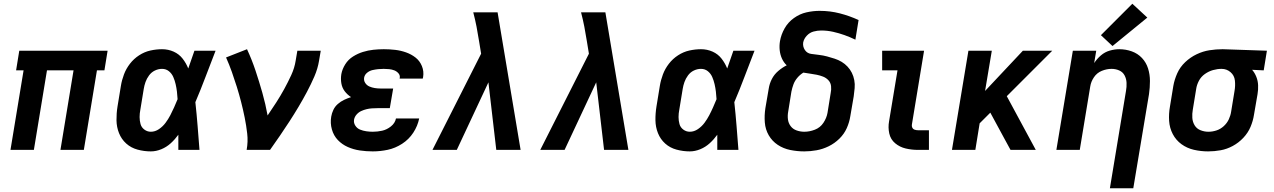

<svg xmlns="http://www.w3.org/2000/svg" viewBox="-20 -801 6808 1026"><path d="M36 0H161L231 -425H373L303 0H428L498 -425H538L555 -530H83L66 -425H106Z M786 8Q814 8 842 -3.5Q870 -15 892.5 -35.5Q915 -56 933 -81Q933 -40 933 0H1046Q1041 -64 1036 -127.5Q1031 -191 1024 -255Q1053 -323 1079 -392Q1105 -461 1132 -530H1019Q1003 -483 986 -435Q975 -463 956 -487.5Q937 -512 908 -525Q879 -538 846 -538Q815 -538 783.5 -531Q752 -524 723.5 -505.5Q695 -487 674.5 -460.5Q654 -434 642.5 -403.5Q631 -373 626 -342L608 -232Q602 -195 602.5 -158.5Q603 -122 616 -89.5Q629 -57 654.5 -34Q680 -11 715 -1.5Q750 8 786 8ZM786 -97Q767 -97 751.5 -108.5Q736 -120 731 -138Q726 -156 726 -175.5Q726 -195 730 -215L748 -325Q751 -344 757.5 -362.5Q764 -381 776.5 -398Q789 -415 807.5 -424Q826 -433 846 -433Q867 -433 882.5 -420.5Q898 -408 906 -389.5Q914 -371 918.5 -351.5Q923 -332 925.5 -311.5Q928 -291 929 -271Q920 -249 910.5 -227.5Q901 -206 890 -185Q879 -164 864.5 -144.5Q850 -125 829.5 -111Q809 -97 786 -97Z M1298 0H1423Q1450 -38 1476 -76Q1502 -114 1527 -152.5Q1552 -191 1575.5 -230.5Q1599 -270 1620.5 -310.5Q1642 -351 1660 -392.5Q1678 -434 1685 -477L1694 -530H1569L1560 -477Q1554 -438 1536.5 -400Q1519 -362 1499 -325.5Q1479 -289 1456.5 -254Q1434 -219 1410 -184Q1399 -245 1382 -305Q1365 -365 1345.5 -423.5Q1326 -482 1300 -538L1188 -494Q1205 -456 1219 -416.5Q1233 -377 1245.5 -337Q1258 -297 1268.5 -256Q1279 -215 1287.5 -173Q1296 -131 1301 -87.5Q1306 -44 1298 0Z M1972 8Q2012 8 2052 -0.5Q2092 -9 2128.5 -32.5Q2165 -56 2188.5 -92Q2212 -128 2220 -168H2096Q2091 -143 2069 -125.5Q2047 -108 2022 -102.5Q1997 -97 1972 -97Q1955 -97 1937.5 -99.5Q1920 -102 1904 -108.5Q1888 -115 1878.5 -130Q1869 -145 1872 -162Q1875 -177 1885.5 -189Q1896 -201 1910 -207.5Q1924 -214 1938.5 -217.5Q1953 -221 1967.5 -222Q1982 -223 1997 -223H2063L2081 -328H2014Q1998 -328 1982.5 -330.5Q1967 -333 1953.5 -339Q1940 -345 1931.5 -358Q1923 -371 1926 -387Q1929 -402 1942 -412.5Q1955 -423 1970.5 -426.5Q1986 -430 2001 -431.5Q2016 -433 2030 -433Q2045 -433 2059.5 -431.5Q2074 -430 2087 -425Q2100 -420 2109.5 -409Q2119 -398 2116 -383Q2116 -382 2115 -381H2239Q2240 -385 2241 -389Q2246 -420 2234.5 -448Q2223 -476 2200.5 -493.5Q2178 -511 2150 -521Q2122 -531 2092 -534.5Q2062 -538 2031 -538Q2003 -538 1975 -535Q1947 -532 1919.5 -523.5Q1892 -515 1866.5 -499Q1841 -483 1825 -457.5Q1809 -432 1804 -405Q1800 -380 1804 -356Q1808 -332 1822 -313.5Q1836 -295 1856 -282Q1837 -276 1819 -267.5Q1801 -259 1785.5 -245.5Q1770 -232 1761.5 -214Q1753 -196 1750 -178Q1744 -143 1753.5 -109.5Q1763 -76 1785.5 -52.5Q1808 -29 1838.5 -15.5Q1869 -2 1903 3Q1937 8 1972 8Z M2291 0H2421L2590 -361L2632 0H2762L2639 -735H2509Q2519 -697 2526.5 -658.5Q2534 -620 2540 -581L2551 -514Z M2867 0H2997L3166 -361L3208 0H3338L3215 -735H3085Q3095 -697 3102.5 -658.5Q3110 -620 3116 -581L3127 -514Z M3666 8Q3694 8 3722 -3.5Q3750 -15 3772.5 -35.5Q3795 -56 3813 -81Q3813 -40 3813 0H3926Q3921 -64 3916 -127.5Q3911 -191 3904 -255Q3933 -323 3959 -392Q3985 -461 4012 -530H3899Q3883 -483 3866 -435Q3855 -463 3836 -487.5Q3817 -512 3788 -525Q3759 -538 3726 -538Q3695 -538 3663.5 -531Q3632 -524 3603.5 -505.5Q3575 -487 3554.5 -460.5Q3534 -434 3522.5 -403.5Q3511 -373 3506 -342L3488 -232Q3482 -195 3482.5 -158.5Q3483 -122 3496 -89.5Q3509 -57 3534.5 -34Q3560 -11 3595 -1.5Q3630 8 3666 8ZM3666 -97Q3647 -97 3631.5 -108.5Q3616 -120 3611 -138Q3606 -156 3606 -175.5Q3606 -195 3610 -215L3628 -325Q3631 -344 3637.5 -362.5Q3644 -381 3656.5 -398Q3669 -415 3687.5 -424Q3706 -433 3726 -433Q3747 -433 3762.5 -420.5Q3778 -408 3786 -389.5Q3794 -371 3798.5 -351.5Q3803 -332 3805.5 -311.5Q3808 -291 3809 -271Q3800 -249 3790.5 -227.5Q3781 -206 3770 -185Q3759 -164 3744.5 -144.5Q3730 -125 3709.5 -111Q3689 -97 3666 -97Z M4278 8Q4310 8 4343.5 2Q4377 -4 4408.5 -19.5Q4440 -35 4465.5 -60Q4491 -85 4505 -116.5Q4519 -148 4524 -181L4542 -286Q4545 -308 4547 -330Q4549 -352 4545 -373Q4541 -394 4532 -412Q4523 -430 4509 -445Q4495 -460 4477.5 -470.5Q4460 -481 4440 -487.5Q4420 -494 4399.5 -499.5Q4379 -505 4357.5 -507.5Q4336 -510 4314.5 -513Q4293 -516 4281 -534Q4269 -552 4272 -574Q4276 -594 4291.5 -610.5Q4307 -627 4327.5 -632.5Q4348 -638 4368 -638Q4401 -638 4432 -631Q4463 -624 4492.5 -613.5Q4522 -603 4551 -589L4568 -694Q4520 -716 4468 -729.5Q4416 -743 4360 -743Q4325 -743 4289.5 -735Q4254 -727 4222.5 -704.5Q4191 -682 4172.5 -649Q4154 -616 4148 -581Q4144 -557 4146.5 -533Q4149 -509 4158.5 -488Q4168 -467 4184 -452Q4160 -440 4138.5 -421.5Q4117 -403 4104.5 -378.5Q4092 -354 4088 -328L4070 -223Q4064 -184 4067 -146.5Q4070 -109 4088 -78Q4106 -47 4136 -27Q4166 -7 4203 0.5Q4240 8 4278 8ZM4278 -97Q4257 -97 4237 -104Q4217 -111 4205 -127Q4193 -143 4190.5 -163.5Q4188 -184 4192 -205L4209 -311Q4213 -331 4220 -350Q4227 -369 4241 -385.5Q4255 -402 4273 -413Q4290 -410 4308.5 -407.5Q4327 -405 4344.5 -401.5Q4362 -398 4378.5 -391.5Q4395 -385 4407 -372Q4419 -359 4421 -340.5Q4423 -322 4419 -304L4402 -198Q4397 -170 4380 -144.5Q4363 -119 4334.5 -108Q4306 -97 4278 -97Z M4886 0H4944V-105H4886Q4876 -105 4867.5 -108Q4859 -111 4855 -119Q4851 -127 4853 -136L4918 -530H4694V-425H4776L4731 -153Q4725 -120 4732 -88Q4739 -56 4763.5 -35.5Q4788 -15 4820 -7.5Q4852 0 4886 0Z M5067 0H5192L5215 -142L5272 -199L5350 -55L5380 0H5515L5360 -287L5603 -530H5446L5244 -315L5280 -530H5155Z M5911 205H6036L6120 -298Q6125 -333 6125 -368Q6125 -403 6115 -435Q6105 -467 6082.5 -491Q6060 -515 6028 -526.5Q5996 -538 5961 -538Q5936 -538 5910 -530.5Q5884 -523 5863 -505Q5842 -487 5827 -464L5838 -530H5713L5625 0H5750L5806 -339Q5810 -365 5826 -388.5Q5842 -412 5868 -422.5Q5894 -433 5920 -433Q5942 -433 5961 -424.5Q5980 -416 5989.5 -398Q5999 -380 6000 -358.5Q6001 -337 5997 -315ZM5925 -555 6111 -707 6031 -781 5863 -613Z M6436 8Q6469 8 6502.5 2Q6536 -4 6567.5 -21Q6599 -38 6624 -64.5Q6649 -91 6662.5 -123Q6676 -155 6681 -188L6700 -298Q6704 -322 6703 -345.5Q6702 -369 6693.5 -390.5Q6685 -412 6671 -428L6733 -425L6750 -530L6514 -538H6513Q6478 -538 6443 -532.5Q6408 -527 6374.5 -511Q6341 -495 6313.5 -469Q6286 -443 6271 -409.5Q6256 -376 6250 -342L6232 -232Q6225 -193 6227.5 -155Q6230 -117 6247 -84.5Q6264 -52 6293.5 -30.5Q6323 -9 6360 -0.5Q6397 8 6436 8ZM6437 -97Q6416 -97 6395.5 -105Q6375 -113 6364 -131Q6353 -149 6351.5 -171Q6350 -193 6354 -215L6372 -325Q6375 -347 6386.5 -369Q6398 -391 6418.5 -405.5Q6439 -420 6462 -426.5Q6485 -433 6508 -433Q6535 -433 6555.5 -415.5Q6576 -398 6579 -370.5Q6582 -343 6577 -315L6559 -205Q6556 -184 6546.5 -163.5Q6537 -143 6519.5 -127Q6502 -111 6480.5 -104Q6459 -97 6438 -97Z"/></svg>

Font: Iosevka Sparkle Oblique
Style: Bold
Weight: 700
Italic angle: -9°
Designer: Belleve Invis
Foundry: Belleve Invis
Version: Version 4.5.0; ttfautohint (v1.8.3)